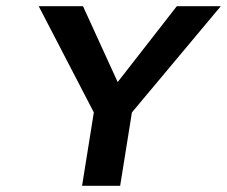

<svg xmlns="http://www.w3.org/2000/svg" viewBox="-20 -600 733 620"><path d="M105 -580 283 -237 245 0H368L406 -237L693 -580H551L360 -335L248 -580Z"/></svg>

Font: Charger Sport
Style: UltObl
Weight: 1000
Designer: Jasper
Foundry: Cannot Into Space Fonts
Version: Version 1.1